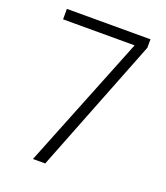

<svg xmlns="http://www.w3.org/2000/svg" viewBox="-132 -806 778 898"><g transform="rotate(20 256.5 -357.0)"><path d="M137 0 402 -662H46V-714H462V-672L198 0Z"/></g></svg>

Font: Noto Sans Thai SemiCondensed Light
Style: Regular
Weight: 300
Width: 4
Designer: Monotype Design Team
Foundry: Monotype Imaging Inc.
Version: Version 2.001